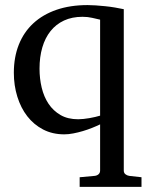

<svg xmlns="http://www.w3.org/2000/svg" viewBox="-20 -514 589 752"><path d="M372.1 -437Q358.4 -439.9 341.1 -444.1Q323.7 -448.2 303.2 -448.2Q262.2 -448.2 230.7 -433.6Q199.2 -418.9 178 -392.3Q156.7 -365.7 145.8 -328.4Q134.8 -291 134.8 -245.1Q134.8 -206.5 143.3 -170.7Q151.9 -134.8 170.2 -107.4Q188.5 -80.1 217 -63.5Q245.6 -46.9 286.1 -46.9Q295.4 -46.9 306.9 -48.1Q318.4 -49.3 330.1 -51.3Q341.8 -53.2 352.8 -55.9Q363.8 -58.6 372.1 -61ZM292 217.8V180.2L351.1 174.8Q359.9 173.8 366 168.5Q372.1 163.1 372.1 153.8V-26.9Q357.9 -20 340.8 -13.2Q323.7 -6.3 304.9 -0.7Q286.1 4.9 267.3 8.5Q248.5 12.2 231.9 12.2Q185.5 12.2 148.9 -6.8Q112.3 -25.9 86.9 -58.6Q61.5 -91.3 47.9 -135.3Q34.2 -179.2 34.2 -229Q34.2 -290 53.7 -339.1Q73.2 -388.2 110.4 -422.6Q147.5 -457 201.2 -475.6Q254.9 -494.1 323.2 -494.1Q336.9 -494.1 355 -492.9Q373 -491.7 392.1 -489.7Q411.1 -487.8 430.2 -484.6Q449.2 -481.4 464.8 -478V153.8Q464.8 163.1 470.9 168.2Q477.1 173.3 485.8 174.8L534.2 180.2V217.8Z"/></svg>

Font: BabelStone Ogham Pictish
Style: Regular
Weight: 400
Designer: Andrew West
Foundry: BabelStone
Version: Version 1.02 March 14, 2022